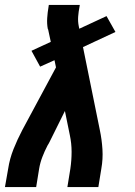

<svg xmlns="http://www.w3.org/2000/svg" viewBox="-24 -755 544 775"><path d="M-4 0 9 -74Q15 -114 30.5 -153Q46 -192 66 -230L202 -483L196 -512L138 -486L103 -550L181 -586L172 -628Q172 -630 171 -633Q170 -636 170 -637Q170 -637 170 -637Q170 -637 170 -637L169 -638Q165 -659 166.5 -682Q168 -705 172 -728L173 -735H298L297 -728Q293 -708 291.5 -688Q290 -668 294 -649L296 -639L406 -690L442 -626L311 -565L379 -230Q387 -192 389.5 -152.5Q392 -113 385 -74L373 0H248L260 -74Q265 -108 265 -142Q265 -176 258 -209L238 -307L176 -182Q174 -178 172 -174.5Q170 -171 168 -168Q156 -145 147 -121.5Q138 -98 134 -74L122 0Z"/></svg>

Font: Iosevka Curly Slab XBdObl
Style: Regular
Weight: 800
Italic angle: -9°
Monospace: yes
Designer: Belleve Invis
Foundry: Belleve Invis
Version: Version 11.1.0; ttfautohint (v1.8.3)